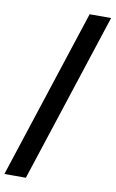

<svg xmlns="http://www.w3.org/2000/svg" viewBox="-110 -752 604 1004"><g transform="rotate(10 192.0 -250.0)"><path d="M-12 200 282 -700H396L102 200Z"/></g></svg>

Font: Space Grotesk Light SemiBold
Style: Regular
Weight: 600
Version: Version 2.000